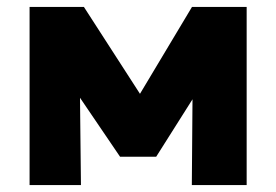

<svg xmlns="http://www.w3.org/2000/svg" viewBox="-20 -535 798 555"><path d="M65.5 0V-515H219.5H222.5L424.5 -202L347 -201L535 -515H693V0H534.5L537 -319L572.5 -305L431.5 -82H327L175.5 -305L210.5 -319L214 0Z"/></svg>

Font: Geologica Roman ExtraBold
Style: Regular
Weight: 800
Designer: Sindre Bremnes, Frode Helland
Foundry: Monokrom Skriftforlag AS
Version: Version 1.010;gftools[0.9.28]